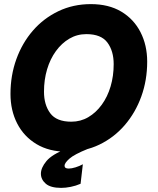

<svg xmlns="http://www.w3.org/2000/svg" viewBox="-20 -724 767 934"><path d="M305 14Q219 14 157.5 -23Q96 -60 63.5 -123.5Q31 -187 31 -267Q31 -357 59.5 -436Q88 -515 140 -575Q192 -635 264 -669.5Q336 -704 422 -704Q509 -704 570 -667.5Q631 -631 663.5 -567.5Q696 -504 696 -424Q696 -334 667.5 -255Q639 -176 587 -115.5Q535 -55 463.5 -20.5Q392 14 305 14ZM327 -132Q372 -132 409.5 -154Q447 -176 475 -214.5Q503 -253 518 -303.5Q533 -354 533 -412Q533 -476 502.5 -517Q472 -558 400 -558Q355 -558 317.5 -536Q280 -514 252 -475.5Q224 -437 209 -386.5Q194 -336 194 -278Q194 -214 224.5 -173Q255 -132 327 -132ZM278 190Q226 190 202.5 169.5Q179 149 179 121Q179 92 206 59.5Q233 27 303 0H408Q341 27 317.5 48Q294 69 294 82Q294 96 314 96Q328 96 347.5 90Q367 84 383 75L372 170Q349 180 324 185Q299 190 278 190Z"/></svg>

Font: Radio Canada Big
Style: Bold Italic
Weight: 700
Italic angle: -12°
Designer: Étienne Aubert Bonn
Foundry: Coppers and Brasses
Version: Version 1.001